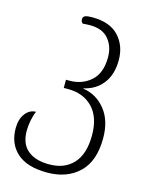

<svg xmlns="http://www.w3.org/2000/svg" viewBox="-118 -619 719 932"><g transform="rotate(15 241.5 -152.5)"><path d="M8 71Q8 26 29.5 -2.5Q51 -31 83 -31Q74 -12 68.5 16Q63 44 63 69Q63 135 102 167Q141 199 210 199Q287 199 331 151Q375 103 375 9Q375 -82 328.5 -130Q282 -178 205 -178H183V-219H201Q264 -219 308 -258Q352 -297 352 -377Q352 -432 321 -468.5Q290 -505 228 -505Q209 -505 191 -503Q186 -508 184 -511.5Q182 -515 182 -524Q182 -536 193 -540.5Q204 -545 228 -545Q317 -545 361.5 -497.5Q406 -450 406 -377Q406 -305 371 -259.5Q336 -214 276 -201V-199Q343 -189 387 -134.5Q431 -80 431 9Q431 124 370.5 182Q310 240 210 240Q110 240 59 194.5Q8 149 8 71Z"/></g></svg>

Font: Noto Serif Georgian Light
Style: Regular
Weight: 300
Designer: Monotype Design team
Foundry: Monotype Imaging Inc.
Version: Version 1.000